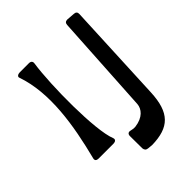

<svg xmlns="http://www.w3.org/2000/svg" viewBox="-298 -1059 1431 1431"><g transform="rotate(-45 417.5 -343.5)"><path d="M455 211C637 207 717 133 726 -75L762 -863C763 -882 753 -892 735 -893L670 -898C651 -898 641 -889 640 -870L593 -82C589 -36 552 15 462 26C448 27 440 26 427 23L417 21C397 16 385 26 385 47L386 177C388 194 396 205 415 207ZM102 0H259C278 0 294 -11 286 -31C231 -168 235 -635 265 -840C268 -859 256 -870 237 -870H140C121 -870 104 -859 110 -844C194 -603 145 -307 74 -29C69 -9 82 0 102 0Z"/></g></svg>

Font: OpenDyslexic3
Style: Regular
Weight: 400
Designer: Abelardo Gonzalez
Version: Version 3.001;PS 003.001;hotconv 1.0.88;makeotf.lib2.5.64775